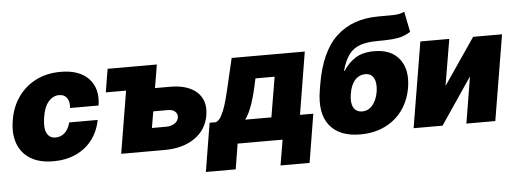

<svg xmlns="http://www.w3.org/2000/svg" viewBox="-55 -901 3276 1221"><g transform="rotate(-5 1583.0 -290.5)"><path d="M253.9 9.8Q165 9.8 107.7 -25.6Q50.3 -61 27.3 -124.3Q4.4 -187.5 18.6 -271.5Q31.7 -355.5 75.9 -418.7Q120.1 -481.9 189.5 -517.3Q258.8 -552.7 347.7 -552.7Q468.3 -552.7 527.8 -488.8Q587.4 -424.8 570.3 -318.4H388.7Q392.1 -360.8 375.2 -383.5Q358.4 -406.2 326.2 -406.2Q287.1 -406.2 258.1 -373Q229 -339.8 218.8 -272.5Q208 -205.6 225.3 -172.4Q242.7 -139.2 281.2 -139.6Q314 -139.2 339.1 -161.9Q364.3 -184.6 375 -227.5H556.6Q543 -155.3 502.2 -101.8Q461.4 -48.3 398.2 -19.3Q335 9.8 253.9 9.8Z M623.5 -397.5 647.9 -545.9H962.4L937.5 -397.5H1030.8Q1147 -397.9 1205.1 -344Q1263.2 -290 1247.6 -196.3Q1232.4 -105 1156.5 -52.5Q1080.6 0 963.4 0H687L752.9 -397.5ZM896 -146.5H987.8Q1018.1 -146.5 1040 -160.6Q1062 -174.8 1065.9 -197.3Q1069.8 -221.2 1053 -236.3Q1036.1 -251.5 1006.3 -251H913.6Z M1213.4 162.1 1264.2 -147.5H1304.2Q1324.2 -154.8 1339.6 -182.6Q1355 -210.4 1366.9 -248.3Q1378.9 -286.1 1387.9 -324.7Q1397 -363.3 1403.8 -391.6L1439.9 -545.9H1906.7L1841.3 -147.5H1926.3L1875.5 162.1H1689.9L1717.3 0H1430.2L1403.8 162.1ZM1491.7 -147.5H1658.7L1701.7 -403.3H1579.6L1576.7 -391.6Q1558.6 -303.2 1538.8 -244.6Q1519 -186 1491.7 -147.5Z M2558.6 -743.2 2585 -612.3Q2560.5 -596.7 2534.2 -587.9Q2507.8 -579.1 2470 -575.7Q2432.1 -572.3 2372.1 -572.3Q2304.7 -572.3 2261 -556.6Q2217.3 -541 2189.9 -503.9Q2162.6 -466.8 2144.5 -402.3H2149.4Q2180.2 -451.2 2226.6 -480.5Q2272.9 -509.8 2345.7 -509.8Q2455.1 -509.8 2507.3 -441.9Q2559.6 -374 2541 -259.8Q2526.9 -178.2 2483.2 -117.7Q2439.5 -57.1 2370.6 -23.7Q2301.8 9.8 2212.9 9.8Q2080.1 9.8 2018.1 -68.1Q1956.1 -146 1980.5 -293L1986.3 -328.1Q2021 -535.6 2123.3 -631.3Q2225.6 -727.1 2390.6 -727.5Q2448.2 -727.1 2490.7 -728.3Q2533.2 -729.5 2558.6 -743.2ZM2238.3 -134.8Q2275.9 -134.8 2303 -165.5Q2330.1 -196.3 2339.8 -251Q2348.1 -307.6 2331.3 -338.4Q2314.5 -369.1 2277.3 -369.1Q2237.8 -369.1 2210.4 -338.4Q2183.1 -307.6 2174.8 -251Q2165.5 -196.3 2182.4 -165.5Q2199.2 -134.8 2238.3 -134.8Z M2779.3 -250 2981.4 -545.9H3166L3075.2 0H2890.6L2939.5 -296.9L2738.3 0H2553.7L2644.5 -545.9H2829.1Z"/></g></svg>

Font: Inter Tight Black
Style: Italic
Weight: 900
Italic angle: -9.39999°
Designer: Rasmus Andersson
Foundry: rsms
Version: Version 3.004; ttfautohint (v1.8.4.7-5d5b)